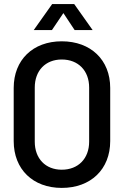

<svg xmlns="http://www.w3.org/2000/svg" viewBox="-20 -910 621 939"><path d="M282 9C424 9 519 -82 519 -220V-480C519 -617 424 -708 282 -708C141 -708 47 -617 47 -480V-220C47 -82 141 9 282 9ZM145 -763H234L290 -846L345 -763H433L343 -890H235ZM150 -217V-482C150 -564 202 -619 282 -619C363 -619 416 -564 416 -482V-217C416 -135 363 -80 282 -80C202 -80 150 -135 150 -217Z"/></svg>

Font: Vanilla Cream DemiBold
Style: Regular
Weight: 600
Designer: Jeremy Tribby, Jinavaṁso
Foundry: Tribby Type
Version: Version 1.422;Glyphs 3.1.2 (3151)